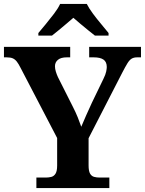

<svg xmlns="http://www.w3.org/2000/svg" viewBox="-20 -951 733 971"><path d="M164 0V-53H211Q227 -53 240 -56.5Q253 -60 261 -73Q269 -86 269 -114V-253L84 -608Q74 -628 65 -639.5Q56 -651 44.5 -656Q33 -661 13 -661H0V-714H335V-661H318Q288 -661 273 -648.5Q258 -636 258 -616Q258 -603 262.5 -588.5Q267 -574 273 -561L347 -414Q363 -383 373 -358Q383 -333 391 -310Q402 -336 415.5 -367Q429 -398 445 -432L503 -552Q514 -574 517 -589Q520 -604 520 -612Q520 -638 503.5 -649.5Q487 -661 454 -661H431V-714H693V-661H674Q657 -661 646 -654.5Q635 -648 624.5 -631Q614 -614 598 -583L428 -252V-115Q428 -86 435.5 -73Q443 -60 456 -56.5Q469 -53 484 -53H533V0ZM174 -784Q190 -803 211.5 -829Q233 -855 253.5 -882Q274 -909 284 -931H419Q430 -909 450 -882Q470 -855 492 -829Q514 -803 529 -784V-771H460Q446 -782 426 -798Q406 -814 386 -831Q366 -848 351 -861Q336 -848 316 -831Q296 -814 276.5 -798Q257 -782 243 -771H174Z"/></svg>

Font: Noto Serif Thai
Style: Regular
Weight: 400
Designer: Monotype Design Team
Foundry: Monotype Imaging Inc.
Version: Version 2.001